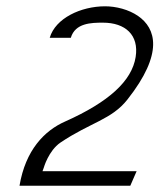

<svg xmlns="http://www.w3.org/2000/svg" viewBox="-20 -610 507 610"><path d="M42 -20H394L414 -66H115L119 -77C119 -77 134 -131 172 -157C267 -221 335 -230 385 -294C501 -441 475 -520 419 -559C389 -580 348 -590 314 -590C237 -590 156 -552 138 -490H205C219 -537 270 -538 307 -538C378 -538 422 -499 411 -429C399 -353 326 -286 187 -224C121 -195 61 -133 42 -20Z"/></svg>

Font: Charger Sport
Style: ExLitObl
Weight: 200
Designer: Jasper
Foundry: Cannot Into Space Fonts
Version: Version 1.1